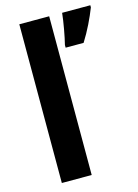

<svg xmlns="http://www.w3.org/2000/svg" viewBox="-116 -824 639 888"><g transform="rotate(-15 203.5 -380.0)"><path d="M210 0V-760H67V0ZM407 -750V-760H272C268 -719 255 -648 246 -613V-600H332C363 -649 389 -704 407 -750Z"/></g></svg>

Font: Noto Sans Georgian SemiCondensed Bold
Style: Regular
Weight: 700
Width: 4
Designer: Monotype Design Team, Akaki Razmadze
Foundry: Google LLC
Version: Version 2.005